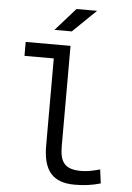

<svg xmlns="http://www.w3.org/2000/svg" viewBox="-62 -978 709 1033"><g transform="rotate(5 293.0 -462.0)"><path d="M381.3 9.8C431.6 9.8 473.1 4.4 520.5 -9.3L510.7 -84C468.8 -72.3 438 -66.9 409.2 -66.9C319.8 -66.9 293.9 -105.5 293.9 -190.4V-732.4H51.8V-657.2H210V-187C210 -51.3 262.2 9.8 381.3 9.8ZM200.2 -810.5H293.9L419.9 -932.6H308.6Z"/></g></svg>

Font: Cascadia Code SemiLight
Style: Regular
Weight: 350
Monospace: yes
Designer: Aaron Bell
Foundry: Saja Typeworks
Version: Version 2404.023